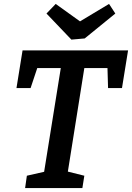

<svg xmlns="http://www.w3.org/2000/svg" viewBox="-20 -959 673 979"><path d="M64 -510 95 -702H633L602 -510H531L528 -612H410L326 -84L410 -63L400 0H108L117 -63L205 -83L290 -612H170L136 -510ZM388 -850 536 -939 568 -890 412 -763 344 -757 217 -890 264 -939Z"/></svg>

Font: Bitter Pro SemiBold
Style: Italic
Weight: 600
Italic angle: -9°
Designer: Sol Matas, and Bitter project Authors
Foundry: Sol Matas
Version: Version 1.010